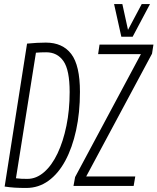

<svg xmlns="http://www.w3.org/2000/svg" viewBox="-20 -921 780 951"><path d="M110 10Q78 10 53.5 8.5Q29 7 3 3L114 -705Q165 -710 207 -710Q290 -710 333 -653.5Q376 -597 376 -466Q376 -363 357 -276Q338 -189 303.5 -125Q269 -61 220 -25.5Q171 10 110 10ZM116 -35Q160 -35 198.5 -68.5Q237 -102 265 -161Q293 -220 309 -298Q325 -376 325 -465Q325 -574 294.5 -618Q264 -662 209 -662Q181 -662 158 -660L59 -38Q74 -36 87 -35.5Q100 -35 116 -35ZM344 0 352 -44 678 -653H466L473 -700H740L733 -655L407 -47H650L642 0ZM723 -901 637 -739H581L545 -901H586L614 -773L682 -901Z"/></svg>

Font: Georama Condensed Light
Style: Italic
Weight: 300
Width: 3
Italic angle: -9°
Designer: Jean-Baptiste Levee
Foundry: Production Type
Version: Version 1.000